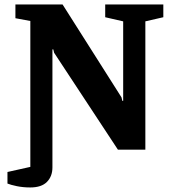

<svg xmlns="http://www.w3.org/2000/svg" viewBox="-20 -668 769 857"><path d="M115.1 168.7Q83 168.7 55.3 163Q27.6 157.2 13.3 151.3V99.7L115.4 76.9V-574.3L48.8 -586.7V-648H259.3L522.3 -233.4L526.1 -217.8H529.8V-572.7L449.6 -591.1V-648H709V-591.1L628.8 -572.7V0H506.3L221.6 -432.4L217.9 -447.4H214V79.3Q214 119.1 189.6 143.9Q165.2 168.7 115.1 168.7Z"/></svg>

Font: Faustina Light
Style: Regular
Weight: 300
Designer: Alfonso Garcia
Foundry: http://www.omnibus-type.com
Version: Version 1.200